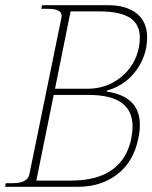

<svg xmlns="http://www.w3.org/2000/svg" viewBox="-36 -720 587 740"><path d="M-14 -14H12Q70 -14 77 -47L201 -653Q204 -670 191 -678Q178 -686 149 -686H123L126 -700H380Q451 -700 491 -668Q531 -636 531 -576Q531 -554 527 -534Q515 -476 475 -431.5Q435 -387 376 -371V-367Q503 -348 503 -239Q503 -212 497 -186Q479 -97 416.5 -48.5Q354 0 263 0H-16ZM302 -378Q375 -378 430 -422.5Q485 -467 499 -536Q503 -555 503 -574Q503 -627 464.5 -651.5Q426 -676 348 -676H236L176 -378ZM237 -24Q338 -24 396 -65.5Q454 -107 470 -186Q475 -214 475 -232Q475 -354 307 -354H171L104 -24Z"/></svg>

Font: Taviraj Thin
Style: Italic
Weight: 250
Italic angle: -12°
Designer: Katatrad Team
Foundry: CadsonDemak
Version: Version 1.001